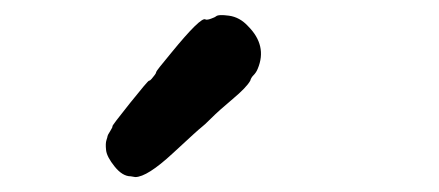

<svg xmlns="http://www.w3.org/2000/svg" viewBox="-20 -527 587 257"><path d="M161 -290 155 -291Q144 -291 133.5 -304Q123 -317 122 -326Q121 -335 122.5 -339.5Q124 -344 124 -345Q124 -346 127.5 -351.5Q131 -357 130.5 -358Q130 -359 154 -389Q178 -419 179.5 -419Q181 -419 183 -421.5Q185 -424 187 -426.5Q189 -429 189 -430.5Q189 -432 209 -456Q249 -505 255 -501Q257 -500 262.5 -502Q268 -504 269 -505Q272 -508 286.5 -506Q301 -504 312 -492Q338 -466 325 -435Q323 -430 319.5 -426.5Q316 -423 315 -419Q310 -410 291.5 -394.5Q273 -379 263 -369Q253 -359 249.5 -356.5Q246 -354 211.5 -322Q177 -290 161 -290Z"/></svg>

Font: TT2020 Style E
Style: Regular
Weight: 400
Version: Version 00.2